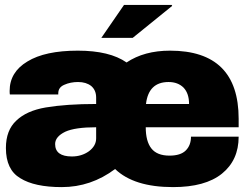

<svg xmlns="http://www.w3.org/2000/svg" viewBox="-20 -745 990 777"><path d="M517.1 -591.8H390.1L481.9 -725.1H674.8L676.8 -721.2ZM668 -540Q945.8 -540 945.8 -264.2V-230H569.8Q569.8 -172.9 592.8 -144Q615.7 -115.2 666 -115.2Q710.9 -115.2 731.9 -136.2Q752.9 -157.2 752.9 -191.9H945.8Q945.8 -96.7 877.9 -42Q810.5 12.2 680.2 12.2Q522 12.2 445.8 -61Q348.1 12.2 230 12.2Q119.6 12.2 62 -23.9Q3.9 -58.1 3.9 -146Q3.9 -217.8 45.9 -256.8Q87.4 -296.9 165 -310.1Q248.5 -324.2 369.1 -324.2V-350.1Q369.1 -379.9 349.1 -397Q328.6 -413.1 295.9 -413.1Q265.1 -413.1 240.2 -401.9Q215.8 -391.6 215.8 -367.2V-362.8H20Q19 -365.7 19 -377Q19 -453.1 90.8 -496.1Q162.1 -540 294.9 -540Q423.8 -540 492.2 -492.2Q563.5 -540 668 -540ZM662.1 -413.1Q581.1 -413.1 570.8 -324.2H745.1Q745.1 -366.7 723.1 -390.1Q700.2 -413.1 662.1 -413.1ZM369.1 -230Q283.7 -230 244.1 -211.9Q203.1 -191.9 203.1 -162.1Q203.1 -111.8 271 -111.8Q310.1 -111.8 339.8 -132.8Q369.1 -154.8 369.1 -185.1Z"/></svg>

Font: Archivo-RBTV
Style: Regular
Weight: 500
Designer: Hector Gatti
Foundry: Hector Gatti
Version: ""